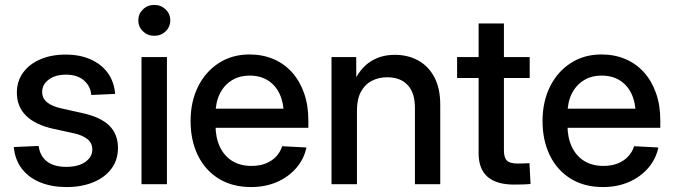

<svg xmlns="http://www.w3.org/2000/svg" viewBox="-20 -757 2768 789"><path d="M253.4 11.7Q194.3 11.7 147.2 -6.8Q100.1 -25.4 71 -62Q42 -98.6 36.6 -152.8L138.7 -157.2Q144.5 -115.2 173.3 -93.3Q202.1 -71.3 252 -71.3Q301.8 -71.3 330.6 -91.6Q359.4 -111.8 359.4 -142.6Q359.4 -168.9 339.6 -185.1Q319.8 -201.2 284.7 -209L197.8 -228Q124.5 -244.6 86.9 -281.7Q49.3 -318.8 49.3 -376.5Q49.3 -422.9 74.5 -458Q99.6 -493.2 145 -512.9Q190.4 -532.7 250 -532.7Q308.1 -532.7 352.5 -512.9Q397 -493.2 423.1 -457Q449.2 -420.9 453.1 -371.1L355 -366.7Q352.5 -402.3 325.2 -426.3Q297.9 -450.2 251.5 -450.2Q207 -450.2 180.2 -429.9Q153.3 -409.7 153.3 -379.4Q153.3 -353 173.3 -336.7Q193.4 -320.3 230 -312L317.9 -292.5Q393.6 -275.9 429.2 -240.7Q464.8 -205.6 464.8 -148.9Q464.8 -99.6 437.7 -63.5Q410.6 -27.3 362.8 -7.8Q314.9 11.7 253.4 11.7Z M561.5 0V-522.5H666V0ZM613.8 -609.9Q586.4 -609.9 567.4 -628.4Q548.3 -647 548.3 -673.3Q548.3 -699.7 567.4 -718.3Q586.4 -736.8 613.8 -736.8Q641.6 -736.8 660.6 -718.5Q679.7 -700.2 679.7 -673.3Q679.7 -646.5 660.6 -628.2Q641.6 -609.9 613.8 -609.9Z M1011.7 11.7Q934.6 11.7 878.7 -22.9Q822.8 -57.6 793 -118.9Q763.2 -180.2 763.2 -259.8Q763.2 -339.4 793.9 -401.1Q824.7 -462.9 879.4 -498Q934.1 -533.2 1005.4 -533.2Q1058.6 -533.2 1102.8 -514.6Q1147 -496.1 1179.2 -460.7Q1211.4 -425.3 1229.2 -375.2Q1247.1 -325.2 1247.1 -262.7V-231.9H812.5V-310.5H1192.9L1146 -286.1Q1146 -335 1129.2 -370.8Q1112.3 -406.7 1081.1 -426.5Q1049.8 -446.3 1006.3 -446.3Q963.4 -446.3 931.9 -426.5Q900.4 -406.7 883.1 -371.3Q865.7 -335.9 865.7 -289.1V-242.2Q865.7 -191.9 883.3 -154.3Q900.9 -116.7 933.8 -95.9Q966.8 -75.2 1013.2 -75.2Q1046.4 -75.2 1071.8 -85.2Q1097.2 -95.2 1114.5 -113.5Q1131.8 -131.8 1139.6 -156.2L1239.3 -150.9Q1229 -103 1197.3 -66.4Q1165.5 -29.8 1117.9 -9Q1070.3 11.7 1011.7 11.7Z M1446.8 -302.7V0H1342.3V-522.5H1443.8L1444.3 -393.1H1423.3Q1447.8 -463.4 1493.2 -497.6Q1538.6 -531.7 1602.5 -531.7Q1656.2 -531.7 1698.5 -508.5Q1740.7 -485.4 1764.9 -439.9Q1789.1 -394.5 1789.1 -326.7V0H1685.1V-314Q1685.1 -375.5 1655.3 -407.5Q1625.5 -439.5 1571.3 -439.5Q1536.1 -439.5 1507.8 -424.8Q1479.5 -410.2 1463.1 -379.9Q1446.8 -349.6 1446.8 -302.7Z M2156.7 -522.5V-436.5H1858.4V-522.5ZM1946.8 -660.6H2050.8V-139.2Q2050.8 -109.4 2063 -97.2Q2075.2 -85 2106.4 -85Q2117.2 -85 2131.3 -85.4Q2145.5 -85.9 2155.8 -86.4L2160.2 -1Q2146 0.5 2127.9 1Q2109.9 1.5 2092.8 1.5Q2019.5 1.5 1983.2 -30.8Q1946.8 -63 1946.8 -126.5Z M2458 11.7Q2380.9 11.7 2325 -22.9Q2269 -57.6 2239.3 -118.9Q2209.5 -180.2 2209.5 -259.8Q2209.5 -339.4 2240.2 -401.1Q2271 -462.9 2325.7 -498Q2380.4 -533.2 2451.7 -533.2Q2504.9 -533.2 2549.1 -514.6Q2593.3 -496.1 2625.5 -460.7Q2657.7 -425.3 2675.5 -375.2Q2693.4 -325.2 2693.4 -262.7V-231.9H2258.8V-310.5H2639.2L2592.3 -286.1Q2592.3 -335 2575.4 -370.8Q2558.6 -406.7 2527.3 -426.5Q2496.1 -446.3 2452.6 -446.3Q2409.7 -446.3 2378.2 -426.5Q2346.7 -406.7 2329.3 -371.3Q2312 -335.9 2312 -289.1V-242.2Q2312 -191.9 2329.6 -154.3Q2347.2 -116.7 2380.1 -95.9Q2413.1 -75.2 2459.5 -75.2Q2492.7 -75.2 2518.1 -85.2Q2543.5 -95.2 2560.8 -113.5Q2578.1 -131.8 2585.9 -156.2L2685.5 -150.9Q2675.3 -103 2643.6 -66.4Q2611.8 -29.8 2564.2 -9Q2516.6 11.7 2458 11.7Z"/></svg>

Font: Inter 28pt Medium
Style: Regular
Weight: 500
Designer: Rasmus Andersson
Foundry: rsms
Version: Version 4.001;git-66647c0bb